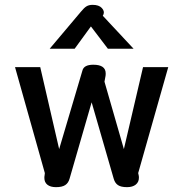

<svg xmlns="http://www.w3.org/2000/svg" viewBox="-20 -762 755 792"><path d="M163 -28Q163 -35 164 -39L165 -48L42 -485H146L224 -147L320 -471Q326 -495 365 -495Q416 -495 416 -459Q416 -451 415 -447L411 -425L491 -147L570 -485H674L550 -48L552 -39Q553 -36 553 -29Q553 -11 540 -0.5Q527 10 504 10Q479 10 466.5 1.5Q454 -7 449 -25L358 -340L267 -25Q262 -7 249 1.5Q236 10 211 10Q188 10 175.5 0Q163 -10 163 -28ZM314 -714Q327 -730 337 -736Q347 -742 362 -742Q388 -742 400 -729Q412 -716 407 -703L404 -697L531 -561H425L355 -653L288 -561H185Z"/></svg>

Font: Niramit Medium
Style: Regular
Weight: 500
Designer: Katatrad Aksorn Co.,Ltd.
Foundry: Cadson Demak Co.,Ltd.
Version: Version 1.000; ttfautohint (v1.6)